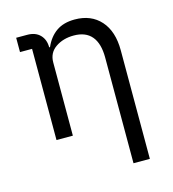

<svg xmlns="http://www.w3.org/2000/svg" viewBox="-108 -618 817 907"><g transform="rotate(-15 300.0 -164.0)"><path d="M110 0V-446H51V-516H105Q145 -516 167.5 -493Q190 -470 190 -432H194Q214 -478 249.5 -503Q285 -528 340 -528Q420 -528 466.5 -476Q513 -424 513 -331V200H433V-317Q433 -386 403.5 -421Q374 -456 316 -456Q264 -456 227 -430.5Q190 -405 190 -358V0Z"/></g></svg>

Font: iA Writer Quattro V
Style: Regular
Weight: 400
Designer: Mike Abbink, Paul van der Laan, Pieter van Rosmalen, Oliver Reichenstein
Foundry: Information Architects Inc.
Version: Version 2.000